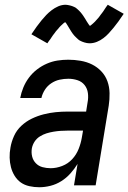

<svg xmlns="http://www.w3.org/2000/svg" viewBox="-20 -779 540 807"><path d="M145 8Q124 8 103.5 3.5Q83 -1 67.5 -12Q52 -23 41.5 -40Q31 -57 26 -76.5Q21 -96 20.5 -116.5Q20 -137 24 -159Q28 -183 39 -207.5Q50 -232 70 -250.5Q90 -269 114 -280.5Q138 -292 163.5 -298.5Q189 -305 214 -307.5Q239 -310 264 -310H342L348 -348Q352 -368 349.5 -387.5Q347 -407 335.5 -421.5Q324 -436 305.5 -442Q287 -448 267 -448Q249 -448 230.5 -444Q212 -440 195.5 -429Q179 -418 168.5 -401.5Q158 -385 154 -367H65Q69 -389 78 -411Q87 -433 101.5 -452.5Q116 -472 135.5 -487Q155 -502 177 -511.5Q199 -521 221.5 -524.5Q244 -528 267 -528Q293 -528 319 -523.5Q345 -519 367 -508Q389 -497 406 -479Q423 -461 431.5 -437.5Q440 -414 440.5 -387.5Q441 -361 437 -335L382 0H291L306 -90Q293 -69 276 -50Q259 -31 237.5 -17.5Q216 -4 192 2Q168 8 145 8ZM193 -72Q217 -72 241.5 -81.5Q266 -91 283.5 -110Q301 -129 310.5 -153Q320 -177 324 -201L329 -230H264Q249 -230 234.5 -229Q220 -228 205 -225.5Q190 -223 175.5 -218.5Q161 -214 147.5 -205.5Q134 -197 125.5 -184Q117 -171 114 -156Q111 -138 115 -121.5Q119 -105 130.5 -93Q142 -81 158.5 -76.5Q175 -72 193 -72ZM179 -597 112 -635Q124 -653 134.5 -667.5Q145 -682 155 -694Q165 -706 174.5 -716Q184 -726 197 -736Q210 -746 225 -752.5Q240 -759 256 -759Q260 -759 265 -758Q270 -757 274.5 -756Q279 -755 283 -753.5Q287 -752 291.5 -750Q296 -748 299.5 -745.5Q303 -743 306 -740Q309 -737 312.5 -734Q316 -731 319 -727Q322 -723 325 -719.5Q328 -716 330 -712.5Q332 -709 334.5 -705.5Q337 -702 339 -698.5Q341 -695 344 -690Q347 -685 349.5 -681.5Q352 -678 353.5 -675.5Q355 -673 358 -670Q361 -672 363.5 -674Q366 -676 370 -679.5Q374 -683 376 -685Q378 -687 380 -689Q382 -691 384 -693.5Q386 -696 388.5 -698.5Q391 -701 393.5 -704Q396 -707 398.5 -710.5Q401 -714 403.5 -717.5Q406 -721 409 -724.5Q412 -728 414.5 -732Q417 -736 420 -740.5Q423 -745 426 -749.5Q429 -754 433 -759L500 -721Q488 -703 477.5 -688.5Q467 -674 457 -662Q447 -650 437.5 -639.5Q428 -629 415 -619Q402 -609 387 -603Q372 -597 356 -597Q351 -597 345.5 -598Q340 -599 335 -600.5Q330 -602 325 -604Q320 -606 315.5 -608.5Q311 -611 307.5 -614.5Q304 -618 300.5 -621Q297 -624 293 -628.5Q289 -633 286 -637Q283 -641 280.5 -645Q278 -649 275.5 -653Q273 -657 270 -662Q267 -667 264 -672Q261 -677 259 -680Q257 -683 254 -686Q250 -684 248 -682Q246 -680 242 -676.5Q238 -673 236 -671Q234 -669 232 -667Q230 -665 228 -662.5Q226 -660 223.5 -657Q221 -654 218.5 -651.5Q216 -649 213.5 -645.5Q211 -642 208.5 -638.5Q206 -635 203 -631.5Q200 -628 197.5 -623.5Q195 -619 192 -615Q189 -611 185.5 -606.5Q182 -602 179 -597Z"/></svg>

Font: Iosevka SS04 Medium
Style: Italic
Weight: 500
Italic angle: -9°
Monospace: yes
Designer: Belleve Invis
Foundry: Belleve Invis
Version: Version 19.0.0; ttfautohint (v1.8.4)